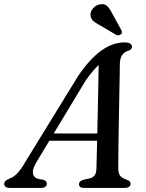

<svg xmlns="http://www.w3.org/2000/svg" viewBox="-49 -917 711 937"><path d="M126.9 -122.4Q108.2 -90.5 111.9 -70.5Q115.6 -50.4 135.6 -44.6L162.8 -39.5Q171.9 -36.6 175.8 -31.6Q179.7 -26.5 179.7 -20.9Q179.7 -11.2 172.3 -5.6Q164.8 0 151.5 0H0.2Q-14.2 0 -21.3 -5.1Q-28.5 -10.1 -28.5 -19.4Q-28.5 -28 -22.1 -34.2Q-15.6 -40.3 0.2 -47Q18.1 -52.5 36.9 -72.7Q55.7 -92.8 74.2 -126.3L334.2 -549.1Q391.3 -632 446.7 -671Q502.2 -710 558.2 -710Q578.1 -710 586.6 -704.2Q595 -698.5 595 -689.5Q595 -682.5 590.8 -677.5Q586.6 -672.5 577.4 -669.2Q558.3 -664.2 547.5 -648.9Q536.6 -633.6 535.8 -604.4Q535.8 -586 535.2 -553.4Q534.5 -520.8 533.7 -478.9Q532.9 -437 532.1 -390.6Q531.3 -344.2 530.5 -298.2Q529.7 -252.2 529.2 -211.3Q528.6 -170.4 528.5 -139.5Q528.3 -108.5 528.3 -92.7Q528.5 -77.7 532.6 -67.7Q536.7 -57.7 546.5 -51.1Q556.3 -44.4 573.2 -38.4Q588.3 -32.5 588.3 -19.9Q588.3 -11.4 581.3 -5.7Q574.3 0 560.4 0H358.1Q347.1 0 341.6 -5.3Q336.2 -10.5 336.2 -18Q336.2 -25.6 341.6 -30.8Q347.1 -36 356.5 -39.3L390.6 -46.9Q405.9 -51 413.5 -62.5Q421.1 -73.9 421.6 -93Q422.1 -111.4 422.9 -143.9Q423.7 -176.4 424.7 -218.2Q425.7 -260 426.7 -306.8Q427.8 -353.6 428.8 -400.9Q429.8 -448.3 430.6 -491.5Q431.4 -534.8 432 -569.7Q432.7 -604.7 432.7 -626.1L456.1 -618Q447.5 -612.9 435 -602Q422.6 -591.2 406.7 -572.9Q390.8 -554.6 370.3 -526.1ZM165.8 -230.1 178.4 -265.7H460.5L457.1 -230.1ZM498.2 -851.9 543.5 -769.5Q545.6 -764.5 546 -759.3Q546.3 -754 540.9 -749.3Q536.2 -745.3 529.7 -744.9Q523.2 -744.5 518.2 -746.8L435.1 -795.8Q414.5 -806 403.3 -817.5Q392.1 -829 392.6 -847.3Q392.9 -862.2 405.5 -876.8Q418 -891.3 437.5 -895.5Q460.3 -900.4 473.6 -887.8Q486.9 -875.2 498.2 -851.9Z"/></svg>

Font: Fraunces
Style: Italic
Weight: 900
Italic angle: -16°
Version: Version 1.000;[0bf87f6ff]